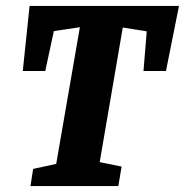

<svg xmlns="http://www.w3.org/2000/svg" viewBox="-20 -629 625 649"><path d="M585 -609 541 -389H465L476 -523L395 -536L317 -81L391 -66L380 0H83L92 -58L170 -75L250 -537L162 -524L133 -389H57L80 -609Z"/></svg>

Font: Grenze
Style: Bold Italic
Weight: 700
Italic angle: -10°
Designer: Renata Polastri
Foundry: Omnibus-Type
Version: Version 1.002; ttfautohint (v1.8)